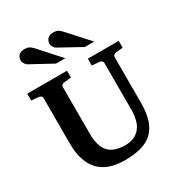

<svg xmlns="http://www.w3.org/2000/svg" viewBox="-215 -1075 1158 1238"><g transform="rotate(-30 364.5 -456.5)"><path d="M649.9 -615.2Q641.6 -614.3 634.8 -608.4Q627.9 -602.5 627.9 -592.8V-253.9Q627.9 -180.2 611.3 -128.7Q594.7 -77.1 561 -44.9Q527.3 -12.7 475.8 1.7Q424.3 16.1 354 16.1Q225.1 16.1 162.1 -53Q99.1 -122.1 99.1 -253.9V-592.8Q99.1 -602.5 92 -608.4Q85 -614.3 76.2 -615.2L22 -620.1V-670.9H317.9V-620.1L264.2 -615.2Q255.9 -614.3 249 -608.4Q242.2 -602.5 242.2 -592.8V-246.1Q242.2 -152.3 281.7 -109.6Q321.3 -66.9 403.8 -66.9Q443.4 -66.9 471.2 -79.8Q499 -92.8 517.1 -116.2Q535.2 -139.6 543.5 -172.6Q551.8 -205.6 551.8 -246.1V-592.8Q551.8 -602.5 545.4 -608.4Q539.1 -614.3 529.8 -615.2L473.1 -620.1V-670.9H703.1V-620.1ZM279.8 -746.1 117.7 -834.5Q112.3 -837.4 107.7 -842.5Q103 -847.7 99.6 -853.5Q96.2 -859.4 94 -865.5Q91.8 -871.6 91.8 -876.5Q91.8 -885.3 94.7 -894.8Q97.7 -904.3 104.2 -911.9Q110.8 -919.4 121.8 -924.3Q132.8 -929.2 148.9 -929.2Q159.2 -929.2 167 -927.7Q174.8 -926.3 182.1 -922.6Q189.5 -918.9 196.8 -912.8Q204.1 -906.7 212.9 -897.5L348.6 -746.1ZM493.7 -746.1 333 -834.5Q327.1 -837.4 322.5 -842.5Q317.9 -847.7 314.2 -853.5Q310.5 -859.4 308.6 -865.5Q306.6 -871.6 306.6 -876.5Q306.6 -885.3 309.6 -894.8Q312.5 -904.3 319.1 -911.9Q325.7 -919.4 336.7 -924.3Q347.7 -929.2 363.8 -929.2Q374 -929.2 381.8 -927.7Q389.6 -926.3 397 -922.6Q404.3 -918.9 411.4 -912.8Q418.5 -906.7 426.8 -897.5L564 -746.1Z"/></g></svg>

Font: Charis SIL Phon
Style: Bold
Weight: 700
Foundry: SIL International
Version: Version 5.000